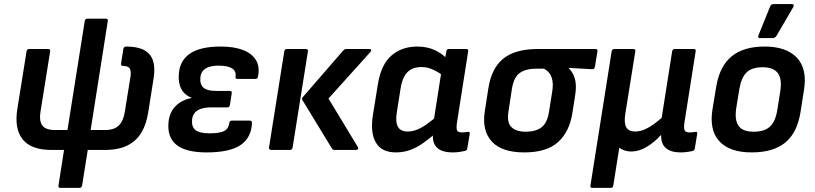

<svg xmlns="http://www.w3.org/2000/svg" viewBox="-20 -731 3973 936"><path d="M274.9 185Q263.1 185 265.1 173.3L292.1 0H230.6Q132.3 0 90.7 -51.4Q49.1 -102.8 64.5 -199.6L109.4 -480.4Q110.8 -492.1 123.1 -492.1H214.4Q219.7 -492.1 222.6 -489.7Q225.4 -487.4 224.4 -480.4L177.1 -184.3Q170.5 -141.4 186.4 -119.3Q202.3 -97.2 248.1 -97.2H308.9L393.1 -628.3Q395.5 -640 406.5 -640H495.8Q507.5 -640 505.5 -628.3L421.9 -97.2H491.3Q537.1 -97.2 559.1 -119.1Q581.2 -141 588.2 -184.3L615.8 -355.7Q620.4 -380.7 613.3 -395.2Q606.1 -409.6 579.6 -409.6Q568.3 -409.6 570.3 -421.6L581.3 -492.4Q583.7 -504.1 595.4 -504.1Q649.8 -504.1 682.1 -487.1Q714.4 -470.1 725.8 -435.7Q737.2 -401.3 728.8 -349.2L703.2 -186.9Q694.5 -128.1 670.5 -86.6Q646.4 -45 602.6 -22.5Q558.7 0 489.3 0H407.8L380.2 173.3Q377.8 185 366.4 185Z M987.1 12Q886 12 840.4 -24.8Q794.9 -61.6 801.4 -133.9Q804.1 -166.2 818.3 -190.6Q832.4 -215 857.1 -231.2Q881.8 -247.4 913.9 -253.1L914.2 -254.7Q879.6 -267.4 863.5 -298.2Q847.5 -329 852.1 -374.2Q858.1 -438.6 908.5 -471.4Q958.9 -504.1 1056.1 -504.1Q1121.6 -504.1 1165.3 -486.9Q1209.1 -469.7 1228.2 -437.2Q1247.4 -404.6 1237.7 -357.9Q1235.7 -346.2 1225.6 -346.2H1137.9Q1126.2 -346.2 1128.2 -357.6Q1132.5 -384.1 1111.3 -397.6Q1090 -411 1046.5 -411Q1019.2 -411 999.4 -404.7Q979.6 -398.4 968.9 -385.4Q958.1 -372.4 956.7 -351.5Q954.1 -319.6 971.9 -303.7Q989.6 -287.8 1032.7 -287.8H1099.6Q1112 -287.8 1109.6 -276.1L1100.9 -219.2Q1098.9 -207.5 1087.9 -207.5H1009Q981.4 -207.5 961.2 -201.1Q940.9 -194.6 929.7 -181.4Q918.4 -168.3 916.4 -148.4Q913.1 -113.2 932.5 -97.2Q952 -81.1 1001.8 -81.1Q1052.1 -81.1 1073.1 -92.4Q1094.2 -103.6 1097.9 -131.5Q1099.6 -143.2 1110.3 -143.2H1197Q1208.4 -143.2 1208.4 -131.5Q1205.4 -59.3 1152.5 -23.7Q1099.6 12 987.1 12Z M1611.6 0Q1601.9 0 1598.2 -7L1453.8 -243.9Q1450.4 -250.3 1455.4 -256.7L1653.6 -485.1Q1659.6 -492.1 1669.6 -492.1H1781.6Q1788.3 -492.1 1789.4 -487.7Q1790.6 -483.4 1785.6 -477.4L1581.4 -250.7L1724.6 -14Q1728.2 -8.4 1725.2 -4.2Q1722.2 0 1716.2 0ZM1301.5 0Q1296.8 0 1293.6 -3.3Q1290.4 -6.7 1291.4 -11.7L1365.8 -480.4Q1367.8 -492.1 1378.8 -492.1H1471.1Q1482.4 -492.1 1481.1 -480.4L1406.4 -11.7Q1404.1 0 1393.7 0Z M1909.8 12Q1840.4 12 1812.4 -36Q1784.4 -83.9 1797.8 -169.6L1822.1 -319.9Q1837.8 -417 1888.6 -460.5Q1939.3 -504.1 2014.4 -504.1Q2062.7 -504.1 2100.2 -486.4Q2137.7 -468.7 2158.7 -444.2L2147.3 -355.9Q2122.7 -376.9 2093.1 -390.6Q2063.6 -404.2 2035.7 -404.2Q2006.1 -404.2 1985.4 -393.4Q1964.6 -382.7 1951.7 -359.8Q1938.8 -336.9 1932.8 -299.3L1914.2 -181.6Q1907.2 -136.1 1920 -113Q1932.7 -89.9 1967.3 -89.9Q1988.9 -89.9 2011.2 -98.2Q2033.4 -106.5 2060.3 -125.3Q2087.2 -144 2121.4 -174.9L2111.4 -88.3Q2077.6 -58.4 2045.8 -35.6Q2014 -12.7 1981.1 -0.4Q1948.2 12 1909.8 12ZM2186.7 12Q2133.3 12 2109 -12.6Q2084.6 -37.1 2092 -88.8L2095.3 -111.2L2093.9 -139.1L2134.3 -397.7L2148 -434.8L2155.7 -480.4Q2156.7 -486.1 2159.8 -489.1Q2163 -492.1 2168 -492.1H2252.2Q2264.6 -492.1 2262.3 -480.4L2207.6 -132.7Q2203.3 -102.1 2209.1 -93.8Q2214.9 -85.5 2230.2 -85.5Q2239.2 -85.5 2247.1 -86.3Q2255.1 -87.2 2261.1 -88.2Q2272.1 -89.9 2269.8 -77.2L2258 -7.4Q2257 2.9 2244.3 5.3Q2230.9 8 2217.5 10Q2204.1 12 2186.7 12Z M2536.1 12Q2426 12 2377.6 -41.1Q2329.1 -94.1 2343.1 -186.6L2360.4 -298.5Q2375.4 -398 2433.4 -445Q2491.3 -492.1 2602.3 -492.1H2882.3Q2894.6 -492.1 2892.6 -480.4L2880.2 -405.3Q2879.2 -400.2 2876.2 -396.7Q2873.2 -393.2 2867.5 -393.6L2753 -399.9V-397.9Q2765.7 -385.6 2774.7 -367.8Q2783.7 -350 2786.5 -325Q2789.3 -300 2783.7 -265L2770.4 -179.9Q2755.7 -87.7 2700.1 -37.9Q2644.5 12 2536.1 12ZM2543.2 -88.9Q2591.7 -88.9 2619.8 -110.3Q2647.8 -131.8 2656.1 -184L2671 -277.8Q2677.4 -314.4 2673.1 -337.8Q2668.7 -361.3 2657.5 -375.4Q2646.2 -389.5 2630.6 -396.2H2593Q2544.5 -396.2 2514.6 -375.9Q2484.7 -355.6 2475.4 -296.7L2458.5 -185.7Q2450.5 -133.5 2473.4 -111.2Q2496.3 -88.9 2543.2 -88.9Z M2867.8 185Q2856.1 185 2858.4 173.3L2961.8 -480.4Q2963.8 -492.1 2975.5 -492.1H3067.1Q3079.1 -492.1 3077.1 -480.4L3028.5 -176.9Q3021.2 -130.4 3033.3 -110.1Q3045.4 -89.9 3075.3 -89.9Q3099.5 -89.9 3122.4 -99.8Q3145.3 -109.8 3166.7 -125.3Q3188.1 -140.9 3205.7 -156.9L3256.7 -480.4Q3258.7 -492.1 3269.7 -492.1H3362Q3373.7 -492.1 3371.3 -480.4L3316.7 -134.4Q3312.4 -103.8 3317.9 -94.7Q3323.3 -85.5 3341.9 -85.5Q3348.9 -85.5 3356.9 -86.3Q3364.8 -87.2 3370.8 -88.2Q3376.5 -89.2 3378.2 -86.5Q3379.8 -83.8 3378.8 -77.8L3367.1 -6.8Q3366.1 -1.7 3363.3 1.3Q3360.4 4.3 3353 6Q3340.3 8.6 3326.2 10.3Q3312.2 12 3297.4 12Q3251.2 12 3226.7 -8.6Q3202.1 -29.3 3203.1 -71.9H3201.4Q3169.5 -37 3132.3 -14.7Q3095.1 7.6 3057.6 7.6Q3039.3 7.6 3024 2.3Q3008.8 -3 2999.1 -11.3L2969.8 173.3Q2967.8 185 2956.8 185Z M3644.5 12Q3536.3 12 3486.6 -42.7Q3436.8 -97.4 3453.5 -199.1L3471.8 -309.6Q3488.4 -408.3 3546.7 -456.2Q3604.9 -504.1 3707.7 -504.1Q3812.6 -504.1 3864.1 -450.4Q3915.7 -396.6 3899.7 -294.3L3882.7 -185.8Q3866.7 -83.8 3808.1 -35.9Q3749.6 12 3644.5 12ZM3654.2 -88.9Q3706.7 -88.9 3733.7 -114Q3760.8 -139 3769.7 -197.2L3783.7 -285.3Q3793.3 -346.4 3771.8 -374.8Q3750.2 -403.2 3698.3 -403.2Q3645.9 -403.2 3619.8 -378.1Q3593.7 -353 3584.1 -295.2L3569.5 -206.1Q3560.2 -147.3 3580.1 -118.1Q3600 -88.9 3654.2 -88.9ZM3683.7 -545.3Q3677.6 -545.3 3676.5 -549.5Q3675.3 -553.7 3677.6 -559.4L3734.4 -699.6Q3737.1 -706.7 3741.8 -709Q3746.5 -711.3 3753.2 -711.3H3840.8Q3847.4 -711.3 3849.1 -706.7Q3850.8 -702 3847.1 -696.3L3765.8 -557Q3759.1 -545.3 3745.7 -545.3Z"/></svg>

Font: Sofia Sans Hairline
Style: Italic
Weight: 1
Italic angle: -9°
Designer: Botio Nikoltchev, Ani Petrova
Foundry: lettersoup
Version: Version 4.102